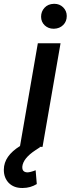

<svg xmlns="http://www.w3.org/2000/svg" viewBox="-86 -749 361 979"><path d="M123.5 -663.6C123.5 -646 129.9 -631.3 142.1 -619.6C154.3 -608.4 169.4 -602.5 186.5 -602.5C187.5 -602.5 188.5 -602.5 189.5 -602.5C208.5 -603 224.1 -609.4 236.3 -621.6C248.5 -633.8 254.4 -648.9 254.4 -667.5C254.4 -685.1 248 -699.7 235.8 -711.9C223.6 -723.6 209 -729.5 191.4 -729.5C190.4 -729.5 189.5 -729.5 188.5 -729.5C168.5 -729 152.8 -722.2 141.1 -709.5C129.4 -696.8 123.5 -681.6 123.5 -663.6ZM222.7 -528.3H106.9L16.1 -4.4C-38.1 29.3 -65.9 68.8 -66.4 115.2C-66.4 116.2 -66.4 117.2 -66.4 118.2C-66.4 144 -58.1 166 -41.5 183.6C-24.4 200.7 -2 209.5 26.4 209.5C27.8 209.5 28.8 209.5 30.3 209.5C56.2 209.5 80.1 202.6 101.6 189.5L95.7 119.1C76.7 126.5 62.5 129.9 53.7 129.9C53.7 129.9 53.2 129.9 52.7 129.9C36.1 128.9 27.8 120.6 27.8 105C27.8 103.5 27.8 102.1 27.8 100.6C30.3 72.8 52.7 44.4 95.2 16.6L118.2 1.5L115.7 0H130.9Z"/></svg>

Font: Roboto Medium
Style: Italic
Weight: 500
Italic angle: -12°
Designer: Google
Version: Version 2.137; 2017